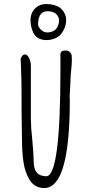

<svg xmlns="http://www.w3.org/2000/svg" viewBox="-20 -933 461 968"><path d="M148.9 -766.6Q157.2 -750 173.8 -740.5Q190.4 -731 212.9 -731Q237.8 -731 255.4 -738.8Q272.9 -746.1 283.9 -757.1Q294.9 -768.1 302.2 -784.2Q313.5 -807.1 313.5 -831.5Q313.5 -840.3 311 -851.6Q308.1 -862.3 301 -873.5Q293.9 -884.8 283.7 -893.1Q272 -901.9 253.7 -907.2Q235.4 -912.6 212.9 -912.6Q189.9 -912.6 171.9 -902.1Q153.8 -891.6 143.8 -873Q133.8 -854.5 133.8 -831.1Q133.8 -796.9 148.9 -766.6ZM277.8 -829.1Q277.8 -812 267.1 -793Q260.7 -782.2 247.6 -775.9Q234.4 -769.5 217.3 -769.5Q206.1 -769.5 195.6 -776.1Q185.1 -782.7 178.5 -792.5Q171.9 -802.2 171.9 -811Q171.9 -839.8 183.3 -858.2Q194.8 -876.5 218.3 -876.5Q248 -876.5 262.9 -862.5Q277.8 -848.6 277.8 -829.1ZM332 -428.7Q332 -433.6 331.5 -437.5Q331.1 -440.9 331.1 -445.8Q331.1 -457 333.5 -487.8Q335.4 -512.7 335.4 -529.3Q335.4 -547.9 338.9 -579.1Q342.3 -610.4 342.3 -629.9Q342.3 -641.6 341.3 -653.3Q339.8 -663.1 332 -670.7Q324.2 -678.2 311.5 -678.2Q295.9 -678.2 290 -672.6Q284.2 -667 284.2 -654.8Q284.2 -650.4 284.7 -647V-638.2V-582Q284.7 -44.4 213.4 -44.4Q149.9 -44.4 149.9 -117.7Q149.9 -150.9 143.1 -223.6Q135.7 -293.9 135.7 -329.6V-601.6Q135.7 -622.6 126.5 -640.6Q117.2 -658.7 105.5 -658.7Q93.3 -658.7 84 -637.7L85.9 -591.8Q88.4 -529.3 88.4 -494.6Q88.4 -350.6 90.8 -231Q90.8 -170.9 97.7 -120.6Q101.6 -91.8 109.4 -69.1Q117.2 -46.4 129.4 -25.9Q141.1 -6.3 160.2 4.4Q179.2 15.1 203.1 15.1Q332 15.1 332 -428.7Z"/></svg>

Font: Amatica SC
Style: Bold
Weight: 400
Designer: Vernon Adams, Ben Nathan
Foundry: newtypography
Version: Version 2.000